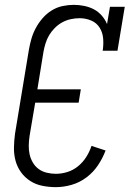

<svg xmlns="http://www.w3.org/2000/svg" viewBox="-20 -763 540 791"><path d="M210 8Q182 8 154.5 2.5Q127 -3 104.5 -17.5Q82 -32 66.5 -53.5Q51 -75 44 -101Q37 -127 37.5 -155.5Q38 -184 42 -213L99 -558Q103 -581 109.5 -603.5Q116 -626 127.5 -647.5Q139 -669 155.5 -688Q172 -707 193 -720Q214 -733 237.5 -738Q261 -743 284 -743Q306 -743 327.5 -738.5Q349 -734 367 -724.5Q385 -715 399 -699Q413 -683 421 -664L433 -735H494L464 -554H403Q407 -579 405 -604Q403 -629 390.5 -649Q378 -669 355.5 -678.5Q333 -688 308 -688Q290 -688 271.5 -684Q253 -680 236.5 -671Q220 -662 206 -648Q192 -634 182.5 -618Q173 -602 167.5 -584Q162 -566 159 -549L134 -395H313L304 -340H125L102 -204Q99 -184 98.5 -164.5Q98 -145 102 -127Q106 -109 115.5 -93Q125 -77 139.5 -66.5Q154 -56 172.5 -51.5Q191 -47 210 -47Q234 -47 258 -54.5Q282 -62 302 -78.5Q322 -95 335.5 -116.5Q349 -138 357 -162L415 -143Q403 -111 383.5 -82Q364 -53 336 -32Q308 -11 275 -1.5Q242 8 210 8Z"/></svg>

Font: Iosevka Slab Light
Style: Italic
Weight: 300
Italic angle: -9°
Monospace: yes
Designer: Belleve Invis
Foundry: Belleve Invis
Version: Version 11.1.1; ttfautohint (v1.8.3)